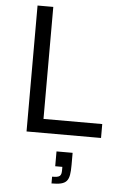

<svg xmlns="http://www.w3.org/2000/svg" viewBox="-62 -731 663 1045"><g transform="rotate(5 269.0 -209.0)"><path d="M100 -688V0H507V-76H186V-688ZM260 233V270C346 270 360 249 360 160V94H272V175H311V192C311 226 302 233 260 233Z"/></g></svg>

Font: Saira UNSAM
Style: Regular
Weight: 400
Designer: Hector Gatti with collaboration of the Omnibus-Type team
Foundry: Omnibus-Type
Version: Version 0.072;PS 000.072;hotconv 1.0.88;makeotf.lib2.5.64775